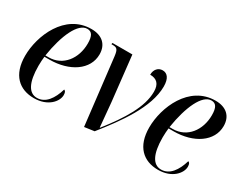

<svg xmlns="http://www.w3.org/2000/svg" viewBox="-77 -869 1487 1203"><g transform="rotate(30 666.5 -268.0)"><path d="M213 10C314 10 366 -54 366 -100C366 -121 360 -129 351 -132C329 -57 290 -1 228 -1C170 -1 137 -60 137 -181C137 -200 139 -236 141 -248H177C322 -248 433 -322 433 -433C433 -504 388 -546 310 -546C120 -546 33 -339 33 -193C33 -56 106 10 213 10ZM165 -258H142C167 -417 221 -534 287 -534C320 -534 335 -511 335 -455C335 -347 269 -258 165 -258Z M520 -471 576 9 647 -1C758 -140 882 -309 882 -460C882 -519 859 -545 826 -545C794 -545 771 -520 771 -482C819 -482 845 -457 845 -401C845 -291 770 -170 665 -37H663C659 -86 653 -151 647 -211L611 -536H467L465 -526H474C505 -526 514 -518 520 -471Z M1111 10C1212 10 1264 -54 1264 -100C1264 -121 1258 -129 1249 -132C1227 -57 1188 -1 1126 -1C1068 -1 1035 -60 1035 -181C1035 -200 1037 -236 1039 -248H1075C1220 -248 1331 -322 1331 -433C1331 -504 1286 -546 1208 -546C1018 -546 931 -339 931 -193C931 -56 1004 10 1111 10ZM1063 -258H1040C1065 -417 1119 -534 1185 -534C1218 -534 1233 -511 1233 -455C1233 -347 1167 -258 1063 -258Z"/></g></svg>

Font: Noto Serif Display Condensed Medium
Style: Italic
Weight: 500
Width: 3
Italic angle: -12°
Designer: Monotype Design Team
Foundry: Monotype Imaging Inc.
Version: Version 2.009